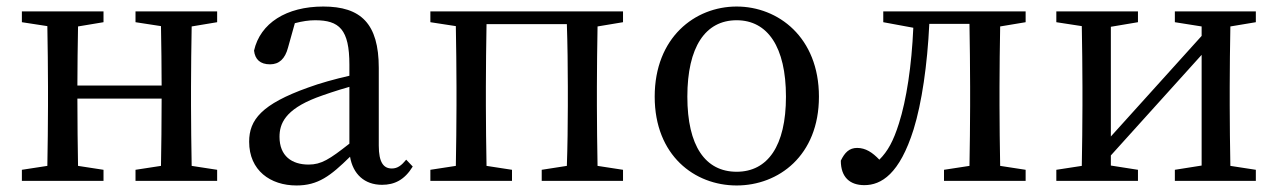

<svg xmlns="http://www.w3.org/2000/svg" viewBox="-20 -554 3913 588"><path d="M645 -486V-519H395V-486L473 -474C474 -420 475 -346 475 -292H217C217 -346 218 -419 219 -473L297 -486V-519H47V-486L125 -474C126 -418 127 -342 127 -289V-230C127 -177 126 -101 125 -46L47 -34V0H297V-34L219 -46C218 -101 217 -179 217 -252H475C475 -179 474 -100 473 -46L395 -34V0H645V-34L567 -46C566 -102 565 -177 565 -230V-289C565 -342 566 -418 567 -473Z M1050 -114C989 -66 964 -50 925 -50C874 -50 836 -76 836 -135C836 -175 853 -218 949 -255C973 -264 1011 -277 1050 -288ZM1224 -65C1210 -48 1198 -38 1180 -38C1155 -38 1140 -56 1140 -108V-346C1140 -482 1085 -534 970 -534C857 -534 777 -483 758 -399C761 -372 777 -357 807 -357C835 -357 853 -374 862 -408L883 -483C906 -489 926 -492 945 -492C1019 -492 1050 -464 1050 -356V-322C1006 -312 959 -299 924 -286C781 -235 743 -187 743 -120C743 -32 808 14 888 14C954 14 992 -15 1052 -74C1061 -21 1096 12 1150 12C1188 12 1219 -3 1244 -44Z M1888 -486V-519H1298V-486L1376 -474C1377 -418 1378 -342 1378 -289V-230C1378 -177 1377 -101 1376 -46L1298 -34V0H1548V-34L1470 -46C1469 -101 1468 -177 1468 -230V-289C1468 -344 1469 -424 1470 -480H1716C1718 -424 1719 -344 1719 -289V-230C1719 -177 1718 -101 1716 -46L1639 -34V0H1888V-34L1810 -46C1809 -101 1808 -177 1808 -230V-289C1808 -342 1809 -418 1810 -473Z M2236 14C2364 14 2488 -77 2488 -258C2488 -440 2363 -534 2236 -534C2108 -534 1985 -439 1985 -258C1985 -78 2107 14 2236 14ZM2236 -28C2140 -28 2085 -107 2085 -258C2085 -410 2140 -492 2236 -492C2331 -492 2387 -410 2387 -258C2387 -107 2331 -28 2236 -28Z M3121 -486V-519H2685V-486L2777 -469C2772 -353 2756 -248 2733 -176C2716 -122 2699 -91 2673 -65C2652 -87 2631 -101 2605 -101C2581 -101 2567 -87 2555 -62C2555 -11 2583 13 2627 13C2679 13 2735 -21 2778 -158C2803 -239 2820 -355 2826 -481H2949C2950 -425 2951 -344 2951 -289V-230C2951 -177 2950 -101 2949 -46L2871 -34V0H3121V-34L3043 -46C3042 -101 3041 -177 3041 -230V-289C3041 -342 3042 -418 3043 -473Z M3826 -486V-519H3578V-486L3660 -473V-444L3382 -136V-472L3465 -486V-519H3215V-486L3293 -474C3294 -418 3295 -342 3295 -289V-230C3295 -177 3294 -101 3293 -46L3215 -34V0H3465V-34L3382 -47V-78L3660 -386V-47L3578 -34V0H3826V-34L3748 -46C3747 -101 3746 -177 3746 -230V-289C3746 -342 3747 -418 3748 -473Z"/></svg>

Font: Source Han Serif JP Medium
Style: Regular
Weight: 500
Designer: Ryoko NISHIZUKA 西塚涼子 (kana & ideographs); Frank Grießhammer (Latin, Greek & Cyrillic); Wenlong ZHANG 张文龙 (bopomofo); San
Foundry: Adobe Systems Incorporated
Version: Version 1.001;PS 1.001;hotconv 16.6.54;makeotf.lib2.5.65590